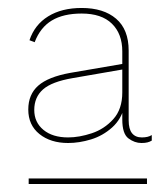

<svg xmlns="http://www.w3.org/2000/svg" viewBox="-20 -685 416 482"><path d="M151 -326Q107 -326 79 -348.5Q51 -371 51 -410Q51 -448 76 -470Q101 -492 156 -502L290 -525V-511L163 -489Q110 -480 88 -460.5Q66 -441 66 -409Q66 -378 89 -359Q112 -340 151 -340Q179 -340 210.5 -350.5Q242 -361 264.5 -386Q287 -411 287 -453V-556Q287 -600 261 -625.5Q235 -651 185 -651Q139 -651 110 -633.5Q81 -616 67 -579L54 -584Q67 -623 101 -644Q135 -665 185 -665Q240 -665 271.5 -638Q303 -611 303 -558V-383Q303 -361 311.5 -350.5Q320 -340 336 -340Q352 -340 361 -346V-332Q356 -329 350 -327.5Q344 -326 335 -326Q318 -326 302.5 -337.5Q287 -349 287 -385V-413L293 -420Q285 -386 261.5 -365Q238 -344 208.5 -335Q179 -326 151 -326ZM52 -223V-237H349V-223Z"/></svg>

Font: Work Sans Thin
Style: Regular
Weight: 250
Designer: Wei Huang
Foundry: Wei Huang
Version: Version 2.012